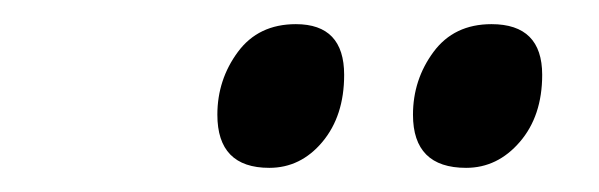

<svg xmlns="http://www.w3.org/2000/svg" viewBox="-20 -764 496 159"><path d="M366 -625Q322 -625 322 -669Q322 -698 339 -721Q356 -744 387 -744Q429 -744 429 -702Q429 -668 410.5 -646.5Q392 -625 366 -625ZM203 -625Q160 -625 160 -669Q160 -698 177 -721Q194 -744 225 -744Q265 -744 265 -702Q265 -668 247 -646.5Q229 -625 203 -625Z"/></svg>

Font: Noto Sans ExtraCondensed SemiBold
Style: Italic
Weight: 600
Width: 2
Italic angle: -12°
Designer: Monotype Design Team
Foundry: Monotype Imaging Inc.
Version: Version 2.013; ttfautohint (v1.8.4.7-5d5b)